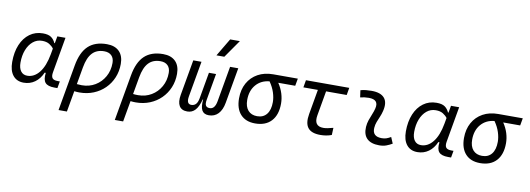

<svg xmlns="http://www.w3.org/2000/svg" viewBox="-72 -1270 5435 1970"><g transform="rotate(10 2646.0 -285.0)"><path d="M429.2 -444.3 442.4 -517.6H527.3L462.4 -147Q455.1 -105.5 469.2 -86.2Q483.4 -66.9 525.9 -66.9H547.9L535.2 4.9H504.4Q434.1 4.9 407.7 -25.9Q381.3 -56.6 390.6 -128.4H378.9Q350.6 -62 300 -25.9Q249.5 10.3 184.1 10.3Q111.3 10.3 71.5 -39.6Q31.7 -89.4 31.7 -179.2Q31.7 -282.2 64.2 -359.4Q96.7 -436.5 155.5 -479.5Q214.4 -522.5 292.5 -522.5Q349.6 -522.5 378.9 -501.5Q408.2 -480.5 423.8 -444.3ZM297.4 -445.8Q243.7 -445.8 202.9 -411.9Q162.1 -377.9 139.4 -319.8Q116.7 -261.7 116.7 -188Q116.7 -129.9 140.6 -98.1Q164.6 -66.4 207.5 -66.4Q279.8 -66.4 332.8 -133.1Q385.7 -199.7 408.2 -325.7L418.9 -386.2Q401.9 -409.7 372.8 -427.7Q343.8 -445.8 297.4 -445.8Z M958.5 -527.3Q1041.5 -527.3 1087.2 -481.7Q1132.8 -436 1132.8 -351.6Q1132.8 -274.4 1105.2 -208.5Q1077.6 -142.6 1027.8 -93.5Q978 -44.4 911.1 -17.3Q844.2 9.8 765.6 9.8Q739.3 9.8 711.4 6.3L672.9 224.6H585.9L669.9 -253.9Q694.3 -394.5 764.6 -460.9Q835 -527.3 958.5 -527.3ZM724.6 -70.3Q748.5 -67.4 776.4 -67.4Q853.5 -67.4 914.8 -104Q976.1 -140.6 1011.7 -203.9Q1047.4 -267.1 1047.4 -346.7Q1047.4 -396 1020.3 -423.3Q993.2 -450.7 943.8 -450.7Q865.7 -450.7 820.1 -402.1Q774.4 -353.5 756.3 -250.5Z M1544.4 -527.3Q1627.4 -527.3 1673.1 -481.7Q1718.8 -436 1718.8 -351.6Q1718.8 -274.4 1691.2 -208.5Q1663.6 -142.6 1613.8 -93.5Q1564 -44.4 1497.1 -17.3Q1430.2 9.8 1351.6 9.8Q1325.2 9.8 1297.4 6.3L1258.8 224.6H1171.9L1255.9 -253.9Q1280.3 -394.5 1350.6 -460.9Q1420.9 -527.3 1544.4 -527.3ZM1310.5 -70.3Q1334.5 -67.4 1362.3 -67.4Q1439.5 -67.4 1500.7 -104Q1562 -140.6 1597.7 -203.9Q1633.3 -267.1 1633.3 -346.7Q1633.3 -396 1606.2 -423.3Q1579.1 -450.7 1529.8 -450.7Q1451.7 -450.7 1406 -402.1Q1360.4 -353.5 1342.3 -250.5Z M2112.8 9.8Q2061 9.8 2040.8 -26.4Q2020.5 -62.5 2028.3 -139.2H2023.9Q2003.9 -62.5 1971.2 -26.4Q1938.5 9.8 1888.2 9.8Q1828.6 9.8 1804.4 -30.8Q1780.3 -71.3 1793.5 -146.5L1858.9 -517.6H1944.3L1878.9 -146.5Q1864.7 -64 1917.5 -64Q1946.3 -64 1964.6 -83Q1982.9 -102.1 1990.7 -145L2039.1 -419.9H2113.3L2064.9 -144.5Q2057.1 -101.6 2068.1 -82.8Q2079.1 -64 2109.4 -64Q2162.1 -64 2177.2 -146.5L2242.2 -517.6H2327.6L2262.2 -146.5Q2249 -71.3 2210.7 -30.8Q2172.4 9.8 2112.8 9.8ZM2084 -609.4 2194.3 -794.9H2295.4L2166 -609.4Z M2595.2 9.8Q2496.6 9.8 2442.6 -49.3Q2388.7 -108.4 2388.7 -215.8Q2388.7 -307.1 2426.5 -375.2Q2464.4 -443.4 2532.5 -481.2Q2600.6 -519 2691.9 -519H2947.8L2934.1 -442.4H2757.3Q2790.5 -393.1 2806.6 -340.8Q2822.8 -288.6 2822.8 -236.8Q2822.8 -119.1 2763.4 -54.7Q2704.1 9.8 2595.2 9.8ZM2667 -441.4Q2579.1 -433.1 2526.6 -371.8Q2474.1 -310.5 2474.1 -213.9Q2474.1 -144 2507.8 -105.5Q2541.5 -66.9 2602.5 -66.9Q2667 -66.9 2702.1 -111.3Q2737.3 -155.8 2737.3 -236.8Q2737.3 -283.2 2720.5 -335.9Q2703.6 -388.7 2667 -441.4Z M3274.9 9.8Q3181.6 9.8 3144.8 -37.1Q3107.9 -84 3125 -181.2L3170.4 -440.9H3019.5L3032.7 -517.6H3483.9L3470.7 -440.9H3255.9L3210.9 -184.1Q3189.9 -66.9 3293 -66.9Q3329.6 -66.9 3395 -85.4L3391.6 -10.3Q3337.4 9.8 3274.9 9.8Z M3995.1 -95.7 4022.5 -31.2Q3993.7 -14.2 3961.7 -2.2Q3929.7 9.8 3888.2 9.8Q3801.8 9.8 3759.8 -31.7Q3717.8 -73.2 3722.7 -153.3Q3725.1 -189.9 3736.8 -224.6Q3748.5 -259.3 3762.5 -292Q3776.4 -324.7 3783.7 -355Q3808.1 -451.7 3700.2 -451.7Q3653.8 -451.7 3610.8 -440.4L3600.6 -513.7Q3629.4 -522 3658.2 -524.7Q3687 -527.3 3715.8 -527.3Q3810.5 -527.3 3849.9 -481Q3889.2 -434.6 3867.2 -345.2Q3858.9 -310.5 3845.7 -280.5Q3832.5 -250.5 3821.3 -221.2Q3810.1 -191.9 3807.6 -157.7Q3801.8 -66.9 3900.9 -66.9Q3927.2 -66.9 3947.5 -73.5Q3967.8 -80.1 3995.1 -95.7Z M4530.8 -444.3 4543.9 -517.6H4628.9L4564 -147Q4556.6 -105.5 4570.8 -86.2Q4585 -66.9 4627.4 -66.9H4649.4L4636.7 4.9H4606Q4535.6 4.9 4509.3 -25.9Q4482.9 -56.6 4492.2 -128.4H4480.5Q4452.1 -62 4401.6 -25.9Q4351.1 10.3 4285.6 10.3Q4212.9 10.3 4173.1 -39.6Q4133.3 -89.4 4133.3 -179.2Q4133.3 -282.2 4165.8 -359.4Q4198.2 -436.5 4257.1 -479.5Q4315.9 -522.5 4394 -522.5Q4451.2 -522.5 4480.5 -501.5Q4509.8 -480.5 4525.4 -444.3ZM4398.9 -445.8Q4345.2 -445.8 4304.4 -411.9Q4263.7 -377.9 4241 -319.8Q4218.3 -261.7 4218.3 -188Q4218.3 -129.9 4242.2 -98.1Q4266.1 -66.4 4309.1 -66.4Q4381.3 -66.4 4434.3 -133.1Q4487.3 -199.7 4509.8 -325.7L4520.5 -386.2Q4503.4 -409.7 4474.4 -427.7Q4445.3 -445.8 4398.9 -445.8Z M4939 9.8Q4840.3 9.8 4786.4 -49.3Q4732.4 -108.4 4732.4 -215.8Q4732.4 -307.1 4770.3 -375.2Q4808.1 -443.4 4876.2 -481.2Q4944.3 -519 5035.6 -519H5291.5L5277.8 -442.4H5101.1Q5134.3 -393.1 5150.4 -340.8Q5166.5 -288.6 5166.5 -236.8Q5166.5 -119.1 5107.2 -54.7Q5047.9 9.8 4939 9.8ZM5010.7 -441.4Q4922.9 -433.1 4870.4 -371.8Q4817.9 -310.5 4817.9 -213.9Q4817.9 -144 4851.6 -105.5Q4885.3 -66.9 4946.3 -66.9Q5010.7 -66.9 5045.9 -111.3Q5081.1 -155.8 5081.1 -236.8Q5081.1 -283.2 5064.2 -335.9Q5047.4 -388.7 5010.7 -441.4Z"/></g></svg>

Font: Cascadia Code NF SemiLight
Style: Italic
Weight: 350
Italic angle: -10°
Monospace: yes
Designer: Aaron Bell
Foundry: Saja Typeworks
Version: Version 2404.023; ttfautohint (v1.8.4)